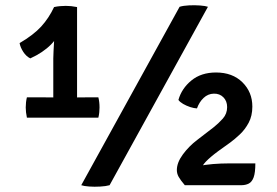

<svg xmlns="http://www.w3.org/2000/svg" viewBox="-20 -709 1061 735"><path d="M275 -299H184V-485.5Q184 -496.5 185 -514Q186 -531.5 187 -550.5Q188 -569.5 187.5 -585.5L187 -682Q198.5 -684.5 210 -685.5Q221.5 -686.5 232 -686.5Q242.5 -686.5 252.2 -685.5Q262 -684.5 275 -682ZM135.5 -336.5Q145 -336.5 160.2 -336.2Q175.5 -336 184 -336H275Q283.5 -336 300.5 -336.2Q317.5 -336.5 325.5 -336.5H356.5Q361 -319 361 -297.5Q361 -289 360 -278.8Q359 -268.5 356.5 -258.5H83Q78.5 -280 78.5 -297.5Q78.5 -318 83 -336.5ZM55 -544Q108 -575 137.5 -607.2Q167 -639.5 187 -682L220 -619Q206.5 -570 175.5 -538.8Q144.5 -507.5 96 -485.5Q80.5 -493 69.2 -510.2Q58 -527.5 55 -544ZM667.5 -683Q682 -687.5 703.8 -688.5Q725.5 -689.5 746 -688Q766.5 -686.5 776 -683L399.5 0Q385.5 4 363.5 5.2Q341.5 6.5 321.2 5Q301 3.5 291 0ZM663 -326.5Q675.5 -370.5 712.8 -401Q750 -431.5 807 -431.5Q870 -431.5 908 -394Q946 -356.5 946 -301Q946 -265.5 932 -239.2Q918 -213 898.2 -194.5Q878.5 -176 861.5 -163.5L815.5 -130.5Q785 -108 767.8 -90Q750.5 -72 750.5 -56.5V0H687.5Q670.5 -20 663.8 -32.2Q657 -44.5 657 -58Q657 -86.5 680 -117.8Q703 -149 734.5 -173L797.5 -221.5Q816.5 -236.5 833 -255Q849.5 -273.5 849.5 -299Q849.5 -322 835.2 -336.5Q821 -351 798.5 -350.5Q776 -350 759.2 -334Q742.5 -318 734 -294Q722.5 -294.5 708 -299.2Q693.5 -304 681 -311.2Q668.5 -318.5 663 -326.5ZM957.5 -83.5Q957.5 -48 951 -30.2Q944.5 -12.5 932.2 -6.2Q920 0 903 0H700L689 -57.5Q710.5 -67 737.5 -72.8Q764.5 -78.5 795 -81Q825.5 -83.5 857 -83.5Z"/></svg>

Font: Signika Negative Light Medium
Style: Regular
Weight: 500
Version: Version 2.001